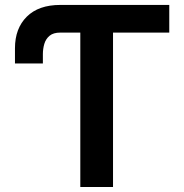

<svg xmlns="http://www.w3.org/2000/svg" viewBox="-20 -747 736 767"><path d="M656.2 -727.3V-616.8H431.5V0H300.8V-616.8H220.9Q193.2 -616.8 178.1 -604.2Q163 -591.6 157.1 -571.9Q151.3 -552.2 151.3 -530.5V-493.6H39.8V-554.3Q39.8 -633.5 87 -680.4Q134.2 -727.3 220.9 -727.3Z"/></svg>

Font: InterMG SemiBold
Style: Regular
Weight: 600
Designer: Rasmus Andersson
Foundry: rsms
Version: Version 3.019;December 26, 2023;FontCreator 15.0.0.2955 64-b